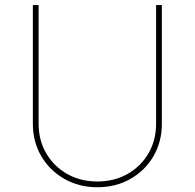

<svg xmlns="http://www.w3.org/2000/svg" viewBox="-20 -748 790 779"><path d="M613.3 -727.5H636.7V-246.1Q636.7 -172.4 602.5 -114Q568.4 -55.7 509 -22Q449.7 11.7 375 11.7Q300.8 11.7 241.5 -22Q182.1 -55.7 147.7 -114Q113.3 -172.4 113.3 -246.1V-727.5H136.7V-246.1Q136.7 -178.7 167.7 -125.7Q198.7 -72.8 252.7 -42.2Q306.6 -11.7 375 -11.7Q443.8 -11.7 497.6 -42.2Q551.3 -72.8 582.3 -125.7Q613.3 -178.7 613.3 -246.1Z"/></svg>

Font: Inter Tight Thin
Style: Regular
Weight: 250
Designer: Rasmus Andersson
Foundry: rsms
Version: Version 3.004